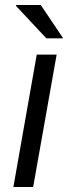

<svg xmlns="http://www.w3.org/2000/svg" viewBox="-20 -743 277 763"><path d="M164.1 -590.8 43.9 -719.2V-723.1H142.1L231 -590.8ZM33.2 0 126 -525.9H205.1L111.8 0Z"/></svg>

Font: Archivo Expanded Light
Style: Italic
Weight: 300
Width: 7
Italic angle: -10°
Designer: Hector Gatti
Foundry: Omnibus-Type
Version: Version 2.001